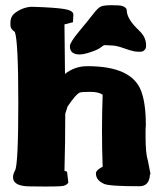

<svg xmlns="http://www.w3.org/2000/svg" viewBox="-20 -694 618 727"><path d="M281.7 -487.8Q244.6 -487.8 244.6 -519Q244.6 -533.2 280 -575.7Q315.4 -618.2 333 -641.1Q350.6 -664.1 361.8 -669.2Q373 -674.3 403.3 -674.3Q433.6 -674.3 442.9 -671.4Q460 -665.5 460 -654.8Q460 -622.6 505.4 -579.6Q526.9 -559.6 531.2 -539.1Q533.2 -530.3 533.2 -524.4Q533.2 -523.4 533.2 -522Q533.2 -515.6 531.7 -511.2Q525.4 -498 511.7 -498Q511.7 -498 511.2 -498Q496.6 -498 488.8 -499.5Q473.6 -502.4 449.5 -511.2Q425.3 -520 408.7 -521.5Q390.1 -522.9 381.3 -522.9Q379.4 -522.9 377.4 -522.9Q375 -522.9 374 -522.9Q371.1 -522 361.3 -514.2Q351.6 -506.3 324.5 -497.1Q297.4 -487.8 281.7 -487.8ZM345.2 -44.9Q352.1 -54.7 368.7 -62.5Q366.2 -130.9 366.2 -198.7Q366.2 -266.6 368.7 -335.4Q353 -346.2 322 -346.2Q291 -346.2 283.2 -343.8Q268.6 -339.4 235.8 -290.5L227.1 -263.2Q227.1 -155.8 224.1 -47.4L233.9 -43.9L238.8 -2.4Q231 9.8 210.7 11Q190.4 12.2 162.1 12.2H142.6Q102.5 11.7 94.2 11.7Q29.3 11.7 29.3 -22.9Q29.3 -34.7 37.1 -48.8Q49.3 -71.8 49.3 -305.7Q49.3 -539.6 36.1 -573.2Q19.5 -584 19.5 -598.1V-607.9Q19.5 -632.3 37.6 -645.5Q67.4 -667.5 102.5 -668.5V-668H110.4Q188 -665.5 222.9 -659.9Q257.8 -654.3 257.8 -638.7V-638.2L256.3 -609.9Q238.3 -605.5 224.1 -601.6Q225.1 -502 226.1 -414.1Q263.2 -443.4 310.1 -443.4H311.5Q479.5 -443.4 514.6 -349.1Q532.2 -302.2 532.2 -221.2L531.2 -203.6V-176.8Q531.2 -111.3 540 -85.9L549.8 -35.2L547.9 -33.2Q545.4 11.2 507.8 11.2Q394.5 11.2 374.5 2.4Q343.3 -11.2 343.3 -37.1V-41L345.2 -43.5Z"/></svg>

Font: Drukaatie burti
Style: Heavy
Weight: 800
Version: Version 0.14